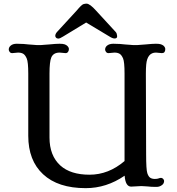

<svg xmlns="http://www.w3.org/2000/svg" viewBox="-20 -1006 955 1038"><path d="M27.3 0ZM689 2.9Q658.2 2.9 653.8 -56.2Q555.7 11.2 443.4 11.2Q293.5 11.2 212.9 -64Q132.8 -138.2 132.8 -272V-607.9Q132.8 -670.9 124.5 -689.9Q116.2 -709 105.5 -715.3Q94.7 -721.7 77.6 -721.7L45.9 -718.8Q37.1 -718.8 32.2 -725.3Q27.3 -731.9 27.3 -737.8Q27.3 -743.7 29.5 -748.8Q31.7 -753.9 37.1 -758.8Q48.8 -769.5 70.6 -769.5Q92.3 -769.5 107.4 -768.3Q122.6 -767.1 135.7 -765.6L162.1 -763.7Q174.8 -762.2 189.9 -762.2Q205.1 -762.2 217.8 -763.7L243.7 -765.6Q283.2 -769.5 301.8 -769.5Q320.3 -769.5 329.1 -766.4Q337.9 -763.2 342.8 -758.8Q352.5 -750 352.5 -741Q352.5 -731.9 347.7 -725.3Q342.8 -718.8 334.5 -718.8L302.2 -721.7Q268.6 -721.7 257.3 -695.3Q247.6 -672.4 247.6 -607.9V-262.7Q247.6 -164.6 306.2 -111.3Q361.3 -61.5 464.1 -61.5Q566.9 -61.5 653.3 -135.3V-607.9Q653.3 -671.4 645.3 -690.2Q637.2 -709 626.5 -715.3Q615.7 -721.7 598.6 -721.7L566.9 -718.8Q558.1 -718.8 553.2 -725.3Q548.3 -731.9 548.3 -737.8Q548.3 -743.7 550.5 -748.8Q552.7 -753.9 558.1 -758.8Q570.8 -769.5 592.3 -769.5Q613.8 -769.5 628.9 -768.3Q644 -767.1 657.2 -765.6L683.1 -763.7Q695.8 -762.2 711.2 -762.2Q726.6 -762.2 739.3 -763.7L765.1 -765.6Q804.7 -769.5 823 -769.5Q841.3 -769.5 850.1 -766.4Q858.9 -763.2 864.3 -758.8Q873.5 -750 873.5 -740.7Q873.5 -718.8 855.5 -718.8L823.2 -721.7Q776.4 -721.7 770.5 -657.2Q768.6 -636.2 768.6 -607.9L770 -173.3Q770 -88.9 776.4 -69.8Q782.7 -50.8 792.7 -44.7Q802.7 -38.6 816.7 -38.6Q830.6 -38.6 837.6 -41.5Q844.7 -44.4 850.8 -44.4Q856.9 -44.4 862.1 -38.8Q867.2 -33.2 867.2 -27.8Q867.2 -22.5 865 -16.8Q862.8 -11.2 857.4 -6.8Q843.8 4.4 826.9 4.4Q810.1 4.4 799.8 3.9L778.3 2Q767.6 1.5 758.1 0.7Q748.5 0 742.7 0ZM599.6 -797.9Q588.4 -797.9 571.8 -808.6L445.8 -884.3L321.3 -808.6Q303.2 -796.9 294.7 -797.4Q286.1 -797.9 282.5 -802.7Q278.8 -807.6 278.8 -812Q278.8 -821.8 287.6 -832.5L393.6 -947.8Q421.4 -981 430.9 -983.6Q440.4 -986.3 447.8 -986.3Q465.8 -986.3 500 -947.8L606 -832.5Q612.3 -825.2 613.3 -811.5Q614.3 -797.9 599.6 -797.9Z"/></svg>

Font: Stoke
Style: Regular
Weight: 400
Designer: Nicole Fally
Foundry: Nicole Fally
Version: Version 1.002